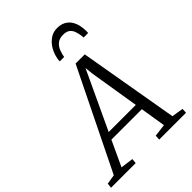

<svg xmlns="http://www.w3.org/2000/svg" viewBox="-337 -1138 1274 1274"><g transform="rotate(-45 300.0 -501.0)"><path d="M-60 0 -56 -34.5 11.5 -45.5 356.5 -749H442.5L564 -47.5L645.5 -34.5L643.5 0H392L394 -34.5L482 -45.5L453 -224H167.5L85 -46.5L174.5 -34.5L171.5 0ZM190.5 -272.5H445L388 -623.5L382 -682L357.5 -629ZM435 -1002.5Q470 -1002.5 494 -989.8Q518 -977 532.2 -955.8Q546.5 -934.5 553 -908.2Q559.5 -882 559.5 -854Q559.5 -848.5 559.5 -843.2Q559.5 -838 558.5 -833.5H516Q516 -838 515.8 -843Q515.5 -848 514.5 -853Q511.5 -874 504.8 -894.8Q498 -915.5 481.5 -929.2Q465 -943 433 -943Q397 -943 376.8 -925.5Q356.5 -908 347 -882.8Q337.5 -857.5 333.5 -833.5H292.5Q292.5 -840.5 293.2 -846.8Q294 -853 295 -859.5Q302 -897 321 -929.5Q340 -962 369 -982.2Q398 -1002.5 435 -1002.5Z"/></g></svg>

Font: Merriweather 20pt Light
Style: Italic
Weight: 300
Italic angle: -7.8°
Version: Version 2.101